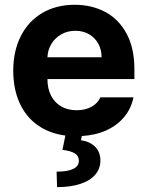

<svg xmlns="http://www.w3.org/2000/svg" viewBox="-20 -557 614 800"><path d="M291 -537.1Q362.3 -537.1 418.7 -507.1Q475.1 -477.1 507.6 -416.5Q540 -356 540 -268.6V-227.5H177.7Q177.7 -188 192.6 -158.7Q207.5 -129.4 235.1 -113.5Q262.7 -97.7 299.8 -97.7Q335.4 -97.7 361.3 -112.1Q387.2 -126.5 398.4 -151.4H536.1Q526.9 -105.5 498 -70.3Q469.2 -35.2 424.1 -14.4Q378.9 6.3 320.8 9.8L317.4 27.3Q354 32.7 376 54.2Q397.9 75.7 398.4 111.3Q398.4 145.5 377 170.7Q355.5 195.8 314.9 209.2Q274.4 222.7 217.8 222.7L215.8 158.2Q308.6 158.2 308.6 112.3Q308.6 92.8 292.2 82.3Q275.9 71.8 240.2 67.4L252.4 7.8Q185.1 -1 136 -36.1Q86.9 -71.3 61 -129.4Q35.2 -187.5 35.2 -262.7Q35.2 -344.2 66.7 -406.5Q98.1 -468.8 156.2 -502.9Q214.4 -537.1 291 -537.1ZM403.3 -318.4Q403.3 -350.1 389.4 -375.2Q375.5 -400.4 350.6 -414.6Q325.7 -428.7 293.9 -428.7Q261.7 -428.7 235.6 -414.1Q209.5 -399.4 194.1 -374Q178.7 -348.6 177.7 -318.4Z"/></svg>

Font: Pretendard GOV
Style: Bold
Weight: 700
Designer: Base glyphs from Inter by Rasmus Andersson; Hangeul glyphs from Noto Sans CJK(Source Han Sans) by Jang Soo-young and Kan
Foundry: Kil Hyung-jin
Version: Version 1.309